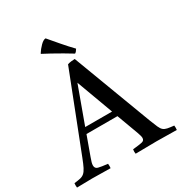

<svg xmlns="http://www.w3.org/2000/svg" viewBox="-230 -1059 1140 1208"><g transform="rotate(-30 340.5 -455.0)"><path d="M-22 1Q-24 -15 -22 -31Q6 -34 23 -38Q40 -42 52 -52.5Q64 -63 75 -84.5Q86 -106 101 -145L317 -699Q328 -703 343.5 -705Q359 -707 370 -707L585 -136Q599 -100 608 -79.5Q617 -59 628 -50Q639 -41 656 -37.5Q673 -34 703 -31Q705 -15 703 1Q668 1 631 0Q594 -1 557 -1Q519 -1 480.5 0Q442 1 404 1Q401 -14 404 -31Q453 -36 472 -40.5Q491 -45 491 -64Q491 -72 488 -82Q485 -92 480 -107L423 -261H198L148 -123Q141 -104 137.5 -91.5Q134 -79 134 -69Q134 -47 154.5 -41.5Q175 -36 222 -31Q224 -14 222 1Q188 1 155 0Q122 -1 88 -1Q60 -1 34 0Q8 1 -22 1ZM213 -303H408L310 -569ZM202 -841V-844Q217 -868 238.5 -889.5Q260 -911 276 -911Q304 -878 340 -836Q376 -794 410 -759Q400 -741 389 -735Q362 -752 326.5 -772.5Q291 -793 257.5 -811.5Q224 -830 202 -841Z"/></g></svg>

Font: Tiro Kannada
Style: Regular
Weight: 400
Designer: Kannada: John Hudson & Fiona Ross. Latin: John Hudson.
Foundry: Tiro Typeworks Ltd.
Version: Version 1.52